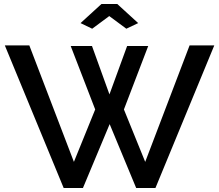

<svg xmlns="http://www.w3.org/2000/svg" viewBox="-20 -936 1091 956"><path d="M381 -821 485 -916H564L668 -821L609 -793L524 -856L439 -793ZM332 -707H438L525 -466L613 -707H718L597 -391L703 -130L924 -710H1047L754 0H658L526 -318L393 0H297L4 -710H126L348 -130L454 -391Z"/></svg>

Font: IngvarSans
Style: Regular
Weight: 600
Version: Version 3.000